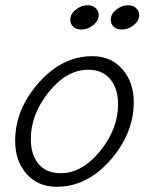

<svg xmlns="http://www.w3.org/2000/svg" viewBox="-20 -709 569 735"><path d="M291 -596Q272 -596 260.5 -606.5Q249 -617 249 -634Q249 -655 270 -672Q291 -689 316 -689Q335 -689 346.5 -677.5Q358 -666 358 -652Q358 -630 337 -613Q316 -596 291 -596ZM446 -596Q427 -596 415.5 -606.5Q404 -617 404 -634Q404 -655 425 -672Q446 -689 471 -689Q490 -689 501.5 -677.5Q513 -666 513 -652Q513 -630 492 -613Q471 -596 446 -596ZM197 6Q125 6 81.5 -43.5Q38 -93 38 -170Q38 -290 128 -392Q218 -494 334 -494Q405 -494 448.5 -444Q492 -394 492 -318Q492 -198 402.5 -96Q313 6 197 6ZM212 -46Q295 -46 363.5 -131Q432 -216 432 -310Q432 -370 402 -406Q372 -442 318 -442Q235 -442 166.5 -356.5Q98 -271 98 -177Q98 -117 127.5 -81.5Q157 -46 212 -46Z"/></svg>

Font: Comic Neue
Style: Italic
Weight: 400
Italic angle: -12°
Designer: Craig Rozynski
Foundry: Craig Rozynski
Version: Version 2.003